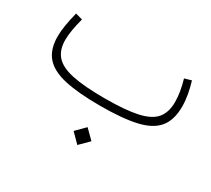

<svg xmlns="http://www.w3.org/2000/svg" viewBox="-116 -552 1087 988"><g transform="rotate(30 428.0 -58.5)"><path d="M375 180.2 427.7 127.4 481 180.2 427.7 233.4ZM772.5 -349.6Q783.7 -312.5 790 -276.6Q796.4 -240.7 796.4 -207.5Q796.4 -127.4 759.3 -82.3Q722.2 -37.1 641.4 -18.6Q560.5 0 428.2 0Q297.4 0 216.3 -18.3Q135.3 -36.6 97.9 -80.6Q60.5 -124.5 60.5 -200.7Q60.5 -231.9 66.9 -269.3Q73.2 -306.6 84 -349.6L125.5 -337.9Q115.2 -299.3 109.4 -265.6Q103.5 -231.9 103.5 -204.6Q103.5 -144.5 134.8 -109.6Q166 -74.7 237.3 -59.8Q308.6 -44.9 428.2 -44.9Q550.8 -44.9 621.6 -60.3Q692.4 -75.7 722.7 -111.6Q752.9 -147.5 752.9 -208.5Q752.9 -266.6 731.9 -337.9Z"/></g></svg>

Font: Estedad-FD ExtraLight
Style: Regular
Weight: 200
Designer: Amin Abedi
Version: Version 7.3